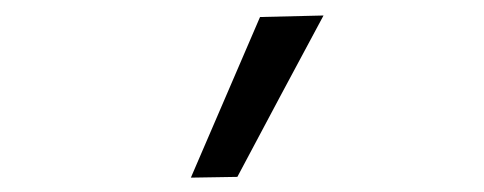

<svg xmlns="http://www.w3.org/2000/svg" viewBox="-20 -812 640 254"><path d="M232.5 -577Q255.5 -630.5 278.5 -683.8Q301.5 -737 324 -789.5L408 -791.5Q379 -737.5 350.5 -684.2Q322 -631 294 -578Z"/></svg>

Font: Commissioner
Style: Regular
Weight: 400
Designer: Kostas Bartsokas
Foundry: Kostas Bartsokas
Version: Version 1.000; ttfautohint (v1.8.3)